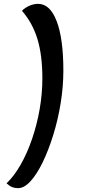

<svg xmlns="http://www.w3.org/2000/svg" viewBox="-20 -821 455 997"><path d="M178 -801Q240 -801 274.5 -710.5Q309 -620 309 -454Q309 -371 295 -285Q281 -199 256.5 -120Q232 -41 202 21Q172 83 139 119.5Q106 156 74 156Q57 156 44 151Q31 146 14 131Q53 94 87 34.5Q121 -25 146.5 -99.5Q172 -174 186 -254.5Q200 -335 200 -414Q200 -534 174.5 -618Q149 -702 94 -765Q111 -782 133.5 -791.5Q156 -801 178 -801Z"/></svg>

Font: Lemonada
Style: Regular
Weight: 400
Designer: Mohamed Gaber (Arabic), Eduardo Tunni (Latin)
Foundry: Kief Type Foundry
Version: Version 4.005